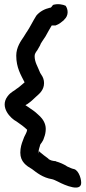

<svg xmlns="http://www.w3.org/2000/svg" viewBox="-20 -736 403 898"><path d="M214 -700C188 -694 166 -682 150 -663C133 -636 120 -608 105 -586L104 -585L91 -564C78 -545 56 -515 56 -476C56 -419 78 -385 95 -351L93 -349C76 -335 67 -326 58 -321C48 -311 31 -307 15 -285C-23 -234 31 -181 57 -168C75 -156 95 -141 107 -129C106 -123 104 -116 101 -111L93 -95L87 -79C81 -64 75 -45 75 -22C75 21 104 40 130 55C151 71 180 95 223 102C229 103 240 108 250 113C250 113 349 167 359 126C363 108 350 62 327 55C316 53 306 48 293 42L292 41C278 32 260 24 242 19V18H241C223 16 219 15 207 8V7L206 6C191 -5 178 -15 164 -27V-29H163C162 -24 162 -25 162 -18C162 -19 161 -20 161 -22V-33L164 -45C164 -46 166 -48 168 -59C169 -63 181 -73 186 -92C191 -104 194 -119 194 -133C194 -160 179 -180 167 -192C155 -204 141 -216 124 -227C115 -234 106 -239 99 -244C101 -245 102 -246 103 -247H105L106 -248C121 -258 136 -271 151 -286C162 -296 186 -314 186 -347C186 -362 182 -374 173 -387C171 -390 168 -395 168 -395C155 -428 142 -445 142 -474C142 -484 147 -491 155 -502L167 -523C169 -530 172 -534 177 -542L193 -566C202 -583 212 -600 222 -617H240C258 -623 270 -635 279 -642H280V-644C302 -663 299 -692 287 -709C275 -715 250 -720 228 -713C221 -704 219 -701 217 -700Z"/></svg>

Font: Stray Cat
Style: Blk
Weight: 900
Version: Version 1.0